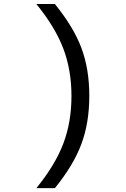

<svg xmlns="http://www.w3.org/2000/svg" viewBox="-20 -745 640 972"><path d="M432.1 -259.8Q432.1 -123 391.8 -15.4Q351.6 92.3 257.8 207.5H164.1Q259.8 89.8 300.8 -18.8Q341.8 -127.4 341.8 -258.8Q341.8 -389.6 300.8 -498.3Q259.8 -606.9 164.1 -724.6H257.8Q353 -607.4 392.6 -501Q432.1 -394.5 432.1 -259.8Z"/></svg>

Font: Cousine
Style: Regular
Weight: 400
Monospace: yes
Designer: Steve Matteson
Foundry: Ascender Corporation
Version: Version 1.20